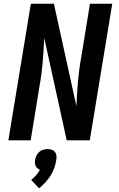

<svg xmlns="http://www.w3.org/2000/svg" viewBox="-20 -755 640 1033"><path d="M25 0 146 -735H270L357 -339L391 -184Q393 -216 394.5 -248Q396 -280 399 -312Q402 -344 406 -376.5Q410 -409 416 -441L464 -735H584L463 0H339L218 -551Q216 -519 214.5 -487Q213 -455 210 -423Q207 -391 203 -358.5Q199 -326 193 -294L145 0ZM190 258 148 213Q162 202 174 188Q186 174 195 158Q187 155 181 150Q175 145 171.5 137.5Q168 130 168 121.5Q168 113 169 104Q171 93 176.5 81.5Q182 70 191.5 62Q201 54 212.5 50.5Q224 47 236 47Q248 47 258.5 50.5Q269 54 275.5 62Q282 70 283.5 81.5Q285 93 283 104Q280 126 272.5 147.5Q265 169 252.5 189Q240 209 224 226.5Q208 244 190 258Z"/></svg>

Font: Iosevka Extended
Style: Bold Italic
Weight: 700
Width: 7
Italic angle: -9°
Monospace: yes
Designer: Belleve Invis
Foundry: Belleve Invis
Version: Version 32.5.0; ttfautohint (v1.8.4)